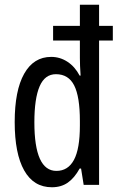

<svg xmlns="http://www.w3.org/2000/svg" viewBox="-20 -780 502 810"><path d="M199 10Q122 10 82 -61Q42 -132 42 -265Q42 -398 82 -469Q122 -540 196 -540Q233 -540 264.5 -519.5Q296 -499 316 -461H320Q317 -505 317 -535V-609H204V-671H317V-760H398V-671H456V-609H398V0H333L322 -69H316Q294 -29 266 -9.5Q238 10 199 10ZM218 -59Q267 -59 292 -105.5Q317 -152 317 -250V-270Q317 -372 293 -419.5Q269 -467 216 -467Q169 -467 147 -415.5Q125 -364 125 -264Q125 -59 218 -59Z"/></svg>

Font: Noto Sans Bengali UI ExtraCondensed
Style: Regular
Weight: 400
Width: 2
Designer: Jelle Bosma - Monotype Design Team
Foundry: Monotype Imaging Inc.
Version: Version 2.003; ttfautohint (v1.8.4.7-5d5b)